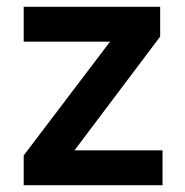

<svg xmlns="http://www.w3.org/2000/svg" viewBox="-20 -547 547 567"><path d="M50 0H460V-103H200L453 -439V-527H50V-424H305L50 -88Z"/></svg>

Font: Easer Grotesk Medium
Style: Regular
Weight: 500
Designer: Boardeaser, Bonnie Shaver-Troup, Thomas Jockin
Foundry: Lexend
Version: Version 1.001;Glyphs 3.1.2 (3151)